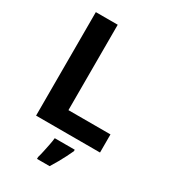

<svg xmlns="http://www.w3.org/2000/svg" viewBox="-223 -820 1011 1147"><g transform="rotate(30 282.5 -246.5)"><path d="M90 0V-714H241V-125H531V0ZM392 71Q382 93 369.5 117.5Q357 142 342.5 168Q328 194 311 221H224V208Q230 188 235.5 162Q241 136 246.5 109Q252 82 254 61H392Z"/></g></svg>

Font: Noto Sans Bassa Vah
Style: Regular
Weight: 400
Designer: Monotype Design Team
Foundry: Monotype Imaging Inc.
Version: Version 2.002